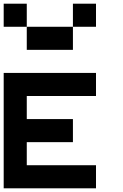

<svg xmlns="http://www.w3.org/2000/svg" viewBox="-20 -1020 665 1040"><path d="M0 -1000H125V-875H0ZM375 -1000H500V-875H375ZM125 -875H375V-750H125ZM500 -125V0H0V-625H500V-500H125V-375H375V-250H125V-125Z"/></svg>

Font: Tiny5
Style: Regular
Weight: 400
Designer: Stefan Schmidt
Foundry: Made with Bits'n'Picas by Kreative Software
Version: Version 1.002; ttfautohint (v1.8.4.7-5d5b)